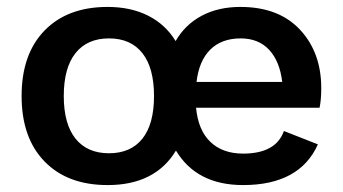

<svg xmlns="http://www.w3.org/2000/svg" viewBox="-20 -530 999 560"><path d="M293.9 -509.8Q361.8 -509.8 412.4 -484.1Q462.9 -458.5 492.2 -410.2Q520 -458.5 568.4 -484.1Q616.7 -509.8 681.2 -509.8Q793 -509.8 855 -443.4Q917 -377 917 -272.9Q917 -239.3 912.1 -215.8H551.8Q558.1 -149.9 593.8 -116Q629.4 -82 689 -82Q784.7 -82 808.1 -147.9L907.2 -108.9Q854 9.8 689 9.8Q553.7 9.8 493.2 -90.8Q432.6 9.8 293.9 9.8Q176.8 9.8 109.9 -59.1Q43 -127.9 43 -250Q43 -372.1 109.9 -440.9Q176.8 -509.8 293.9 -509.8ZM166 -250Q166 -168.5 200.2 -125.7Q234.4 -83 297.9 -83Q361.3 -83 395.3 -125.5Q429.2 -168 429.2 -250Q429.2 -332 395.3 -375Q361.3 -418 297.9 -418Q234.4 -418 200.2 -375Q166 -332 166 -250ZM553.2 -291H803.2Q795.9 -351.6 764.9 -384.8Q733.9 -418 682.1 -418Q626.5 -418 593.5 -385.5Q560.5 -353 553.2 -291Z"/></svg>

Font: Human Sans Medium
Style: Regular
Weight: 500
Designer: Tim Radville
Foundry: Continuum
Version: Version 1.000;FEAKit 1.0